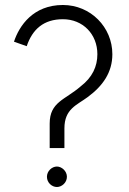

<svg xmlns="http://www.w3.org/2000/svg" viewBox="-20 -758 517 769"><path d="M87 -573C110 -641 155 -681 232 -681C312 -681 370 -621 370 -541C370 -492 350 -448 303 -412C241 -358 179 -350 179 -263V-165H238V-244C238 -322 288 -337 331 -369C392 -414 430 -468 430 -541C430 -649 343 -738 232 -738C113 -738 57 -655 36 -591L87 -573ZM208 -9C227 -9 248 -26 248 -50C248 -73 227 -91 208 -91C188 -91 168 -73 168 -50C168 -26 188 -9 208 -9Z"/></svg>

Font: Josefin Sans
Style: Regular
Weight: 400
Designer: Santiago Orozco
Foundry: Typemade
Version: 1.000